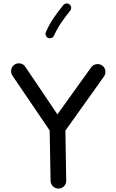

<svg xmlns="http://www.w3.org/2000/svg" viewBox="-20 -1061 678 1127"><path d="M323.7 45.9Q304.7 45.9 291 32.7Q277.3 19.5 276.9 0.5L271.5 -295.4L53.2 -616.7Q42.5 -632.3 45.7 -651.1Q48.8 -669.9 64 -680.7Q79.6 -691.9 98.4 -688.7Q117.2 -685.5 127.9 -669.9L316.9 -389.6L514.6 -665Q525.4 -680.7 544.4 -684.1Q563.5 -687.5 579.1 -676.8Q594.7 -666.5 598.1 -647.5Q601.6 -628.4 590.8 -612.8L363.8 -294.4L368.7 -1Q369.1 18.1 356 31.7Q342.8 45.4 323.7 45.9ZM387.7 -1035.2Q396 -1028.8 397.5 -1017.8Q398.9 -1006.8 392.1 -998.5Q364.7 -964.4 341.1 -930.4Q317.4 -896.5 296.9 -851.6Q293 -842.3 282.5 -838.4Q272 -834.5 262.2 -838.4Q252.9 -842.3 249 -853Q245.1 -863.8 249.5 -873Q271.5 -922.4 297.6 -959.5Q323.7 -996.6 351.1 -1030.8Q357.9 -1039.1 368.9 -1040.5Q379.9 -1042 387.7 -1035.2Z"/></svg>

Font: Mikhak-DS1-FD Medium
Style: Regular
Weight: 500
Designer: Amin Abedi
Version: Version 3.2